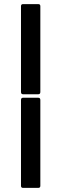

<svg xmlns="http://www.w3.org/2000/svg" viewBox="-20 -789 298 933"><path d="M92 -331Q82 -331 82 -342V-759Q82 -769 92 -769H166Q176 -769 176 -759V-342Q176 -331 166 -331ZM92 124Q82 124 82 114V-303Q82 -314 92 -314H166Q176 -314 176 -303V114Q176 124 166 124Z"/></svg>

Font: Sofia Sans Medium
Style: Regular
Weight: 500
Designer: Botio Nikoltchev, Ani Petrova
Foundry: lettersoup
Version: Version 4.101; ttfautohint (v1.8.4.7-5d5b)